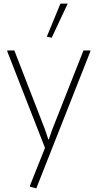

<svg xmlns="http://www.w3.org/2000/svg" viewBox="-20 -818 536 1058"><path d="M146 211 145 205 228 -3 20 -535V-540H59L227 -107L246 -50H249L269 -107L440 -540H478V-535L180 220ZM238 -616 313 -798H353L265 -610Z"/></svg>

Font: Encode Sans Narrow
Style: Thin
Weight: 250
Designer: Pablo Impallari, Andres Torresi
Foundry: Pablo Impallari, Andres Torresi
Version: Version 1.000; ttfautohint (v1.00) -l 8 -r 50 -G 200 -x 14 -